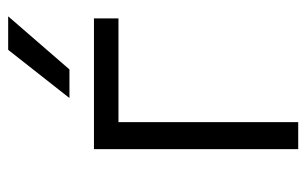

<svg xmlns="http://www.w3.org/2000/svg" viewBox="-160 -590 750 470"><g transform="rotate(-90 215.0 -355.0)"><path d="M85 -500H405V-440H151V0H85ZM328 -710H410L280 -560H210Z"/></g></svg>

Font: PT Root UI Web
Style: Regular
Weight: 400
Designer: Vitaly Kuzmin
Foundry: ParaType Ltd.
Version: Version 1.000W